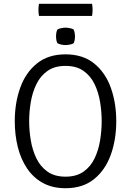

<svg xmlns="http://www.w3.org/2000/svg" viewBox="-20 -982 692 1014"><path d="M134 -342Q134 -293 142.5 -241.5Q151 -190 172 -146.2Q193 -102.5 230.5 -75.8Q268 -49 326 -49Q384 -49 421.5 -75.8Q459 -102.5 479.8 -146.2Q500.5 -190 508.8 -241.5Q517 -293 517 -342Q517 -391 508.8 -442.2Q500.5 -493.5 479.8 -537Q459 -580.5 421.5 -607.2Q384 -634 326 -634Q268 -634 230.5 -607.2Q193 -580.5 172 -537Q151 -493.5 142.5 -442.2Q134 -391 134 -342ZM58 -342Q58 -439 87 -519.2Q116 -599.5 175.5 -647.2Q235 -695 326 -695Q417.5 -695 477 -647Q536.5 -599 565.2 -518.8Q594 -438.5 594 -342Q594 -244.5 565 -164.2Q536 -84 476.8 -36Q417.5 12 326 12Q257 12 206.5 -15.8Q156 -43.5 123 -92.5Q90 -141.5 74 -205.5Q58 -269.5 58 -342ZM276 -790Q276 -812 283 -826Q290 -830.5 302.5 -833.2Q315 -836 326 -836Q336 -836 349.5 -833.2Q363 -830.5 369 -826Q372 -820 374 -809.5Q376 -799 376 -790Q376 -768 369 -754Q364 -749.5 350 -746.8Q336 -744 326 -744Q315 -744 302.5 -746.8Q290 -749.5 283 -754Q276 -768 276 -790ZM186 -898Q184.5 -905 183.8 -912.2Q183 -919.5 183 -929Q183 -939.5 183.8 -947Q184.5 -954.5 186 -962H466Q467.5 -954.5 468.2 -947Q469 -939.5 469 -929Q469 -911.5 466 -898Z"/></svg>

Font: Signika Negative Light
Style: Regular
Weight: 300
Designer: Anna Giedry
Foundry: Anna Giedry
Version: Version 2.001